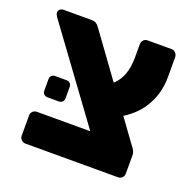

<svg xmlns="http://www.w3.org/2000/svg" viewBox="-105 -680 801 790"><g transform="rotate(20 295.0 -285.5)"><path d="M424 -245 501 -139Q515 -123 515 -106V-25Q515 -15 508 -7.5Q501 0 490 0H84Q74 0 66.5 -7.5Q59 -15 59 -25V-114Q59 -125 66.5 -132Q74 -139 84 -139H318L28 -535Q22 -545 22 -551Q22 -560 28.5 -565.5Q35 -571 44 -571H168Q188 -571 200 -553L340 -360Q387 -401 387 -488V-544Q387 -556 394 -563.5Q401 -571 412 -571H517Q527 -571 534.5 -563Q542 -555 542 -544V-458Q542 -391 512 -336Q482 -281 424 -245ZM83 -232V-281Q83 -291 89 -297Q95 -303 105 -303H154Q164 -303 170 -297Q176 -291 176 -281V-232Q176 -222 170 -216Q164 -210 154 -210H105Q95 -210 89 -216Q83 -222 83 -232Z"/></g></svg>

Font: Rubik
Style: Regular
Weight: 700
Designer: Hubert & Fischer
Foundry: Hubert & Fischer
Version: Version 1.100